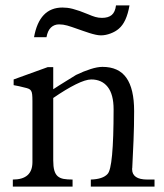

<svg xmlns="http://www.w3.org/2000/svg" viewBox="-20 -688 603 708"><path d="M305.2 -635.3Q319.8 -628.9 331.5 -625.5Q343.3 -622.1 356 -622.1Q379.4 -622.1 392.1 -632.8Q404.8 -643.6 407.7 -668H457.5Q446.8 -606 418 -582Q405.8 -571.3 387.5 -564.5Q369.1 -557.6 352.1 -557.6Q343.3 -557.6 332.3 -560.1Q321.3 -562.5 309.8 -566.2Q298.3 -569.8 287.4 -573.7Q276.4 -577.6 267.6 -580.6Q243.2 -589.4 228 -593.8Q212.9 -598.1 197.8 -598.1Q180.2 -598.1 168 -586.7Q155.8 -575.2 151.4 -550.8H105.5Q125 -660.2 210.4 -660.2Q218.8 -660.2 227.8 -659.2Q236.8 -658.2 248.3 -655.3Q259.8 -652.3 273.7 -647.5Q287.6 -642.6 305.2 -635.3ZM549.8 0H314.9V-25.9Q359.4 -27.3 376.5 -46.4Q398.9 -67.9 398.9 -284.7Q398.9 -339.8 377.2 -367.4Q355.5 -395 316.4 -395Q295.9 -395 259.5 -377Q223.1 -358.9 176.3 -326.7V-96.7Q176.3 -73.7 180.2 -59.8Q184.1 -45.9 192.6 -38.3Q201.2 -30.8 214.6 -28.3Q228 -25.9 247.6 -25.9V0H27.3V-25.9Q99.6 -25.9 99.6 -90.3V-315.4Q99.6 -330.6 98.6 -339.6Q97.7 -348.6 94.5 -353.5Q91.3 -358.4 85.4 -360.8Q79.6 -363.3 70.3 -365.2Q60.5 -367.7 50.3 -370.1Q40 -372.6 30.3 -374V-395L155.8 -440.4H176.3V-358.9Q183.6 -363.8 197 -372.3Q210.4 -380.9 224.1 -389.2Q237.8 -397.5 248.3 -404.1Q258.8 -410.6 260.3 -411.6Q288.6 -425.3 314 -433.3Q339.4 -441.4 357.9 -441.4Q417.5 -441.4 446 -401.1Q474.6 -360.8 474.6 -278.3Q474.6 -222.2 472.4 -170.4Q470.2 -118.7 467.8 -71.3V-69.8Q467.8 -68.8 467.5 -68.4Q467.3 -67.9 467.3 -67.4V-63Q467.3 -45.4 481.2 -35.6Q495.1 -25.9 523.9 -25.9H549.8Z"/></svg>

Font: XB Niloofar
Style: Regular
Weight: 400
Designer: Behnam
Foundry: Irmug
Version: Version 7.201 2008